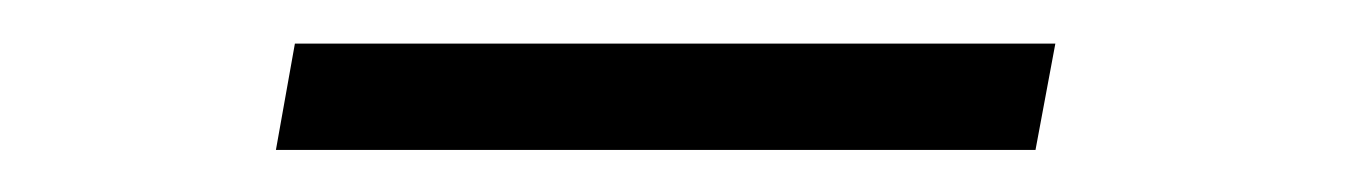

<svg xmlns="http://www.w3.org/2000/svg" viewBox="-20 -363 627 89"><path d="M460 -293.5H107.9L116.7 -342.8H469.2Z"/></svg>

Font: TypoPRO Roboto Mono
Style: Italic
Weight: 300
Designer: Google
Version: Version 2.000986; 2015; ttfautohint (v1.3)